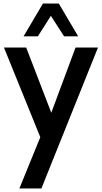

<svg xmlns="http://www.w3.org/2000/svg" viewBox="-20 -770 579 1090"><path d="M268.8 -680 195 -563.8H113.8L223.8 -750H313.8L423.8 -563.8H343.8ZM408.8 -500H536.2L215 300H90L208.8 8.8L2.5 -500H128.8L271.2 -130Z"/></svg>

Font: Now Alt Medium
Style: Regular
Weight: 500
Designer: Alfredo Marco Pradil
Foundry: Alfredo Marco Pradil
Version: Version 1.002;PS 001.002;hotconv 1.0.88;makeotf.lib2.5.64775